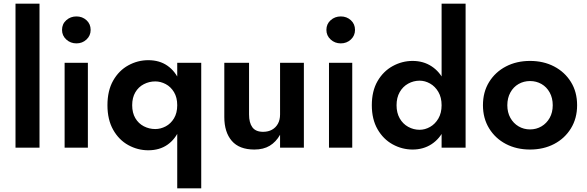

<svg xmlns="http://www.w3.org/2000/svg" viewBox="-20 -800 3179 1040"><path d="M64 -780V0H194V-780Z M316 -638Q316 -607 339 -586Q362 -565 394 -565Q426 -565 448.5 -586Q471 -607 471 -638Q471 -670 448.5 -690.5Q426 -711 394 -711Q362 -711 339 -690.5Q316 -670 316 -638ZM330 -460V0H456V-460Z M940 220H1070V-460H940ZM562 -230Q562 -152 593 -97Q624 -42 675 -14Q726 14 783 14Q844 14 887 -16Q930 -46 953 -101Q976 -156 976 -230Q976 -305 953 -359.5Q930 -414 887 -444Q844 -474 783 -474Q726 -474 675 -446Q624 -418 593 -363.5Q562 -309 562 -230ZM696 -230Q696 -271 713 -300Q730 -329 759 -344Q788 -359 821 -359Q850 -359 877.5 -344.5Q905 -330 922.5 -301Q940 -272 940 -230Q940 -188 922.5 -159Q905 -130 877.5 -115.5Q850 -101 821 -101Q788 -101 759 -116Q730 -131 713 -160Q696 -189 696 -230Z M1329 -180V-460H1195V-166Q1195 -84 1235.5 -37Q1276 10 1358 10Q1407 10 1441 -10.5Q1475 -31 1497 -70V0H1626V-460H1497V-180Q1497 -151 1485.5 -130Q1474 -109 1453.5 -97.5Q1433 -86 1405 -86Q1365 -86 1347 -110.5Q1329 -135 1329 -180Z M1748 -638Q1748 -607 1771 -586Q1794 -565 1826 -565Q1858 -565 1880.5 -586Q1903 -607 1903 -638Q1903 -670 1880.5 -690.5Q1858 -711 1826 -711Q1794 -711 1771 -690.5Q1748 -670 1748 -638ZM1762 -460V0H1888V-460Z M2372 -780V0H2502V-780ZM1994 -230Q1994 -154 2025 -100Q2056 -46 2107 -18Q2158 10 2215 10Q2273 10 2317.5 -19Q2362 -48 2387.5 -102Q2413 -156 2413 -230Q2413 -305 2387.5 -358.5Q2362 -412 2317.5 -441Q2273 -470 2215 -470Q2158 -470 2107 -442Q2056 -414 2025 -360.5Q1994 -307 1994 -230ZM2128 -230Q2128 -271 2145 -301Q2162 -331 2191 -347Q2220 -363 2253 -363Q2282 -363 2309.5 -347.5Q2337 -332 2354.5 -302Q2372 -272 2372 -230Q2372 -188 2354.5 -158Q2337 -128 2309.5 -112.5Q2282 -97 2253 -97Q2220 -97 2191 -113Q2162 -129 2145 -159Q2128 -189 2128 -230Z M2596 -230Q2596 -159 2629.5 -104.5Q2663 -50 2720.5 -20Q2778 10 2851 10Q2924 10 2981.5 -20Q3039 -50 3072.5 -104.5Q3106 -159 3106 -230Q3106 -302 3072.5 -356Q3039 -410 2981.5 -440Q2924 -470 2851 -470Q2778 -470 2720.5 -440Q2663 -410 2629.5 -356Q2596 -302 2596 -230ZM2728 -230Q2728 -269 2744.5 -299Q2761 -329 2789 -345Q2817 -361 2851 -361Q2885 -361 2913 -345Q2941 -329 2957.5 -299Q2974 -269 2974 -230Q2974 -191 2957.5 -161.5Q2941 -132 2913 -115.5Q2885 -99 2851 -99Q2817 -99 2789 -115.5Q2761 -132 2744.5 -161.5Q2728 -191 2728 -230Z"/></svg>

Font: Jost SemiBold
Style: Regular
Weight: 600
Version: Version 3.710